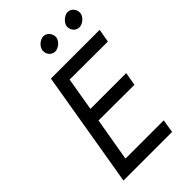

<svg xmlns="http://www.w3.org/2000/svg" viewBox="-264 -994 1089 1089"><g transform="rotate(-45 280.0 -450.0)"><path d="M442 -846C442 -844 442 -842 442 -840C442 -817 459 -792 488 -791C489 -791 489 -791 490 -791C515 -791 547 -817 550 -844C550 -846 550 -848 550 -850C550 -873 533 -899 504 -900C503 -900 503 -900 502 -900C477 -900 445 -872 442 -846ZM248 -846C248 -844 248 -842 248 -840C248 -817 265 -792 294 -791C295 -791 295 -791 296 -791C321 -791 353 -817 356 -844C356 -846 356 -848 356 -849C356 -873 338 -899 310 -900C309 -900 308 -900 308 -900C281 -900 251 -873 248 -846ZM169 -700 51 0H441L454 -80H147L192 -341L479 -340L493 -420H206L240 -621L546 -620L560 -700Z"/></g></svg>

Font: Jost
Style: Italic
Weight: 400
Italic angle: -5°
Version: Version 3.710